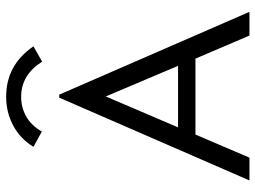

<svg xmlns="http://www.w3.org/2000/svg" viewBox="-126 -726 851 640"><g transform="rotate(-90 300.0 -405.5)"><path d="M502 0 425 -180H172L95 0H19L295 -634H305L581 0ZM299 -479 196 -238H401ZM182 -692 131 -720Q158 -764 202 -787.5Q246 -811 298 -811Q404 -811 466 -720L415 -691Q371 -761 298 -761Q262 -761 232 -744Q202 -727 182 -692Z"/></g></svg>

Font: Inconsolata Expanded
Style: Regular
Weight: 400
Width: 7
Monospace: yes
Designer: Raph Levien, Cyreal, Brenton Simpson
Foundry: Raph Levien, Cyreal, Google
Version: Version 3.000; ttfautohint (v1.8.2.53-6de2)